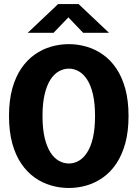

<svg xmlns="http://www.w3.org/2000/svg" viewBox="-20 -926 690 957"><path d="M323.3 11Q278 11 234.5 -1.6Q191 -14.1 153.2 -40.8Q115.4 -67.4 86.5 -109.7Q57.6 -152 41.2 -211.1Q24.9 -270.3 24.9 -348Q24.9 -425.2 41.2 -484.4Q57.6 -543.5 86.5 -585.6Q115.4 -627.6 153.2 -654.2Q191 -680.9 234.5 -693.4Q278 -706 323.3 -706Q368.1 -706 411.4 -693.4Q454.6 -680.9 492.6 -654.2Q530.6 -627.6 559.2 -585.6Q587.9 -543.5 604.3 -484.4Q620.7 -425.2 620.7 -348Q620.7 -270.3 604.3 -211.1Q587.9 -152 559.2 -109.7Q530.6 -67.4 492.6 -40.8Q454.6 -14.1 411.4 -1.6Q368.1 11 323.3 11ZM323.3 -111.1Q349 -111.1 372.4 -124.3Q395.8 -137.5 414.2 -165.9Q432.6 -194.2 443.2 -239.2Q453.7 -284.3 453.7 -348Q453.7 -411.2 443.2 -456.2Q432.6 -501.2 414.2 -529.4Q395.8 -557.5 372.4 -570.7Q349 -583.9 323.3 -583.9Q297.5 -583.9 273.7 -570.7Q249.9 -557.5 231.6 -529.4Q213.4 -501.2 202.6 -456.2Q191.9 -411.2 191.9 -348Q191.9 -284.3 202.6 -239.2Q213.4 -194.2 231.6 -165.9Q249.9 -137.5 273.7 -124.3Q297.5 -111.1 323.3 -111.1ZM118.1 -762.4 269.5 -905.6H371.9L523.4 -762.4H394.6L320.8 -839.5L246.8 -762.4Z"/></svg>

Font: Trispace Thin
Style: Regular
Weight: 100
Designer: Tyler Finck
Foundry: Etcetera Type Company
Version: Version 1.210